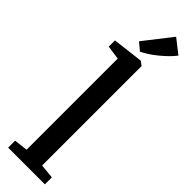

<svg xmlns="http://www.w3.org/2000/svg" viewBox="-350 -1027 1013 1013"><g transform="rotate(45 156.5 -520.0)"><path d="M97.5 -61V-741L19.5 -752V-798.5L188.5 -819H191L214.5 -802.5V-60L295 -52V0H21V-52ZM154 -850 112.5 -885 234 -1040.5 313 -978.5Q299 -960 279.5 -941Q260 -922 238.2 -904.2Q216.5 -886.5 195 -872.5Q173.5 -858.5 155 -850Z"/></g></svg>

Font: Merriweather 24pt SemiBold
Style: Regular
Weight: 600
Designer: Eben Sorkin
Foundry: Eben Sorkin
Version: Version 2.100